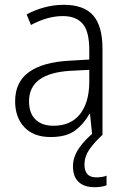

<svg xmlns="http://www.w3.org/2000/svg" viewBox="-20 -561 523 800"><path d="M246 -541Q329 -541 368 -497Q407 -453 407 -358V0H364L355 -87H353Q329 -44 292.5 -17Q256 10 191 10Q120 10 81.5 -31Q43 -72 43 -139Q43 -219 100.5 -260.5Q158 -302 268 -308L352 -313V-352Q352 -430 324.5 -462Q297 -494 242 -494Q209 -494 176 -484.5Q143 -475 109 -457L91 -501Q124 -519 164 -530Q204 -541 246 -541ZM274 -266Q101 -256 101 -139Q101 -89 128 -63Q155 -37 202 -37Q275 -37 313 -85Q351 -133 352 -217V-270ZM332 125Q332 178 381 178Q395 178 406 176Q417 174 424 171V211Q414 215 401.5 217Q389 219 373 219Q331 219 307.5 197Q284 175 284 132Q284 93 309.5 56Q335 19 375 -12L408 0Q373 32 352.5 61.5Q332 91 332 125Z"/></svg>

Font: Noto Sans Sinhala UI SemiCondensed Light
Style: Regular
Weight: 300
Width: 4
Designer: Jelle Bosma - Monotype Design Team
Foundry: Monotype Imaging Inc.
Version: Version 2.006; ttfautohint (v1.8.4.7-5d5b)